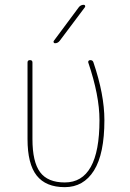

<svg xmlns="http://www.w3.org/2000/svg" viewBox="-20 -770 540 800"><path d="M250 9.8Q170.9 9.8 132.8 -38.6Q94.7 -86.9 94.7 -190.4V-509.8Q94.7 -519.5 105 -519.5Q115.2 -519.5 115.2 -509.8V-190.4Q115.2 -95.7 147 -52.7Q178.7 -9.8 250 -9.8Q394.5 -9.8 394.5 -269.5Q394.5 -372.1 347.7 -509.8Q346.7 -513.7 349.1 -516.6Q351.6 -519.5 356.4 -519.5Q366.2 -519.5 369.1 -510.7Q415 -376 415 -269.5Q415 -128.9 371.6 -59.6Q328.1 9.8 250 9.8ZM209 -589.8Q205.1 -589.8 203.6 -593.3Q202.1 -596.7 204.1 -599.6L308.6 -740.2Q316.4 -750 329.1 -750Q333 -750 334.5 -746.6Q335.9 -743.2 334 -740.2L228.5 -599.6Q220.7 -589.8 209 -589.8Z"/></svg>

Font: Rounded-X Mgen+ 1m thin
Style: Regular
Weight: 100
Designer: [Source Han Sans]
Ryoko NISHIZUKA  (kana & ideographs); Paul D. Hunt (Latin, Greek & Cyrillic); Wenlong ZHANG  (bopomofo
Version: Version 1.059.20150602